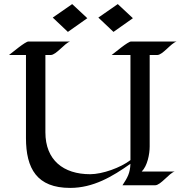

<svg xmlns="http://www.w3.org/2000/svg" viewBox="-20 -906 884 939"><path d="M621 -703C606 -703 542 -649 526 -637H618V-123C570 -86 481 -54 421 -54C290 -54 202 -123 202 -259V-637H228C255 -637 296 -695 323 -703H119C104 -703 40 -649 24 -637H107V-231C107 -81 161 13 323 13C436 13 529 -42 618 -105C616 -59 604 -38 579 0H739C766 0 807 -59 834 -67H673C701 -95 712 -152 712 -190V-637H749C776 -637 816 -695 844 -703ZM556 -886 461 -820 535 -750 630 -817ZM333 -886 238 -820 312 -750 407 -817Z"/></svg>

Font: Fondamento
Style: Regular
Weight: 400
Designer: Astigmatic (AOETI)
Foundry: Astigmatic (AOETI)
Version: Version 1.001